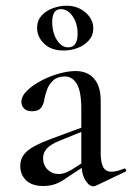

<svg xmlns="http://www.w3.org/2000/svg" viewBox="-20 -645 462 673"><path d="M316 6Q312 8 307 8Q292 8 278.5 -14.5Q265 -37 265 -79V-262Q265 -324 249.5 -350.5Q234 -377 207 -377Q182 -377 167 -363.5Q152 -350 145.5 -332.5Q139 -315 136 -300Q134 -281 124.5 -268Q115 -255 93 -255Q73 -255 64 -265Q55 -275 55 -287Q55 -308 74.5 -327Q94 -346 124 -362Q154 -378 186.5 -387Q219 -396 245 -396Q286 -396 309.5 -369.5Q333 -343 333 -292V-108Q333 -75 342 -59Q351 -43 371 -43Q388 -43 415 -54Q419 -56 421.5 -50.5Q424 -45 419 -43ZM132 7Q92 7 71.5 -13Q51 -33 51 -63Q51 -87 64 -103.5Q77 -120 101.5 -133Q126 -146 161 -159L275 -201L278 -188L187 -151Q172 -145 159.5 -137Q147 -129 139 -117.5Q131 -106 131 -90Q131 -66 147 -50.5Q163 -35 186 -35Q195 -35 205 -38Q215 -41 229 -49L288 -86L290 -72L217 -24Q194 -7 174.5 0Q155 7 132 7ZM203 -468Q159 -468 134.5 -492Q110 -516 110 -547Q110 -573 126 -590.5Q142 -608 166 -616.5Q190 -625 213 -625Q252 -625 279.5 -601.5Q307 -578 307 -545Q307 -521 291.5 -503.5Q276 -486 252.5 -477Q229 -468 203 -468ZM219 -479Q252 -479 252 -527Q252 -562 235 -587.5Q218 -613 193 -613Q163 -613 163 -567Q163 -546 169.5 -526Q176 -506 189 -492.5Q202 -479 219 -479Z"/></svg>

Font: Cormorant Garamond Light Medium
Style: Regular
Weight: 500
Version: Version 4.001